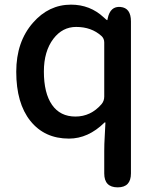

<svg xmlns="http://www.w3.org/2000/svg" viewBox="-20 -584 670 827"><path d="M487 223Q429 223 429 163V67Q429 36 431 5L434 -54Q434 -59 430 -56Q360 13 277 13Q172 13 111 -63Q50 -139 50 -275Q50 -404 122 -486Q190 -564 286 -564Q368 -564 427 -509Q440 -497 441.5 -497Q443 -497 444 -505Q455 -558 499 -554Q544 -550 544 -492V163Q544 223 487 223ZM417 -135Q429 -149 429 -168V-401Q429 -418 417 -429Q374 -468 308 -468Q249 -468 210 -417Q169 -363 169 -276Q169 -183 204 -132.5Q239 -82 305 -82Q371 -82 417 -135Z"/></svg>

Font: Resource Han Rounded KR Medium
Style: Regular
Weight: 500
Designer: Cyano Hao (round all glyphs); Ryoko NISHIZUKA 西塚涼子 (kana, bopomofo & ideographs); Paul D. Hunt (Latin, Greek & Cyrillic)
Foundry: Cyano Hao
Version: 0.990